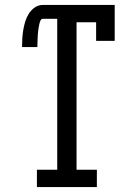

<svg xmlns="http://www.w3.org/2000/svg" viewBox="-20 -755 540 775"><path d="M129 0V-70H211V-679H153Q147 -679 144 -673Q141 -667 139.5 -661Q138 -655 137 -649Q136 -643 135 -637Q134 -631 133.5 -625Q133 -619 132.5 -613Q132 -607 132 -601Q132 -595 131.5 -589Q131 -583 131 -577Q131 -571 131 -565H69Q69 -582 70 -599.5Q71 -617 74 -634.5Q77 -652 82 -668.5Q87 -685 96.5 -700Q106 -715 120.5 -725Q135 -735 153 -735H443V-590H368V-665H289V-70H371V0Z"/></svg>

Font: Iosevka Gothic
Style: Regular
Weight: 400
Monospace: yes
Designer: Belleve Invis
Foundry: Belleve Invis
Version: Version 15.5.1; ttfautohint (v1.8.4)